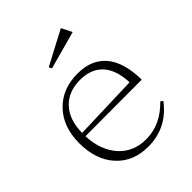

<svg xmlns="http://www.w3.org/2000/svg" viewBox="-182 -703 822 822"><g transform="rotate(-45 229.0 -292.0)"><path d="M372.1 -231.9Q369.1 -309.6 332.5 -349.4Q295.9 -389.2 229 -389.2Q158.2 -389.2 116.9 -344.7Q75.7 -300.3 75.2 -222.2ZM35.2 -199.2Q35.2 -297.9 91.6 -356.9Q147.9 -416 241.2 -416Q325.7 -416 370.6 -362.5Q415.5 -309.1 417 -203.1L75.2 -202.1Q79.1 -114.3 126.2 -61.5Q173.3 -8.8 250 -8.8Q337.9 -8.8 407.2 -81.1L418 -73.2Q347.7 20 233.9 20Q143.1 20 89.1 -39.8Q35.2 -99.6 35.2 -199.2ZM172.9 -522 328.1 -604 352.1 -556.2 179.2 -508.8Z"/></g></svg>

Font: Halibut Thin
Style: Regular
Weight: 250
Designer: Matteo Maggi
Foundry: Collletttivo
Version: Version 3.080 | FøM Fix